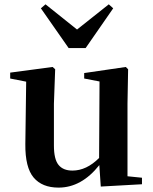

<svg xmlns="http://www.w3.org/2000/svg" viewBox="-20 -856 712 892"><path d="M377.9 -632.8H298.8L169.9 -817.4L191.4 -835.9L337.9 -718.8L485.4 -835.9L505.9 -817.4ZM572.3 -37.1 639.6 -30.3V0L448.2 10.7L441.4 -88.9Q358.4 15.6 252 15.6Q175.8 15.6 136.2 -31.2Q96.7 -78.1 97.7 -186.5L101.6 -476.6L27.3 -491.2V-518.6L224.6 -544.9L236.3 -534.2L230.5 -374V-179.7Q230.5 -116.2 252 -89.8Q273.4 -63.5 316.4 -63.5Q381.8 -63.5 440.4 -122.1L442.4 -477.5L371.1 -491.2V-516.6L564.5 -544.9L575.2 -534.2L572.3 -374Z"/></svg>

Font: GenYoMin TW TTF Bold
Style: Regular
Weight: 700
Version: Version 1.300